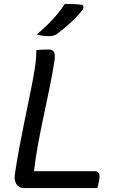

<svg xmlns="http://www.w3.org/2000/svg" viewBox="-20 -957 640 977"><path d="M101 0Q88 0 78.5 -5.5Q69 -11 63 -21Q57 -31 55 -44Q53 -57 56 -72Q66 -140 78.5 -206.5Q91 -273 104.5 -339.5Q118 -406 131.5 -471Q145 -536 156 -601Q159 -621 161 -637.5Q163 -654 164 -670Q165 -686 165 -702Q181 -704 197 -704.5Q213 -705 230 -705Q243 -705 250 -698Q257 -691 258.5 -678Q260 -665 257 -646Q246 -577 231.5 -506.5Q217 -436 202 -365.5Q187 -295 174 -225Q161 -155 153 -86H462Q469 -86 474 -83.5Q479 -81 482 -77Q485 -73 486 -66.5Q487 -60 486 -51Q485 -42 483 -33Q481 -24 479.5 -16Q478 -8 476 0ZM310 -937Q329 -937 342.5 -936.5Q356 -936 368 -935.5Q380 -935 395 -933Q403 -931 404.5 -923.5Q406 -916 401 -908Q386 -889 372 -874Q358 -859 343 -845Q328 -831 310.5 -816.5Q293 -802 270 -784Q261 -779 252.5 -776Q244 -773 232 -773Q219 -773 208 -774Q197 -775 187 -777Q177 -779 167 -782Q197 -807 222 -831.5Q247 -856 269 -882Q291 -908 310 -937Z"/></svg>

Font: Rec Mono Semicasual
Style: Italic
Weight: 400
Italic angle: -10°
Version: Version 1.085; ttfautohint (v1.8.4.7-5d5b)